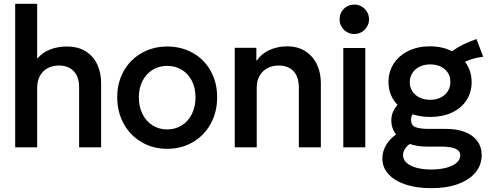

<svg xmlns="http://www.w3.org/2000/svg" viewBox="-20 -772 2566 1006"><path d="M59.6 -752H174.8V-466.8H177.7Q202.1 -497.1 242.4 -512.7Q282.7 -528.3 330.1 -528.3Q390.1 -528.3 430.4 -502.2Q470.7 -476.1 490.2 -432.9Q509.8 -389.6 509.8 -337.9V0H394.5V-312.5Q395 -369.1 366.5 -398.9Q337.9 -428.7 289.1 -428.7Q256.3 -428.7 230.5 -415.3Q204.6 -401.9 189.7 -375.7Q174.8 -349.6 174.8 -312.5V0H59.6Z M594.2 -262.7Q594.2 -339.8 628.7 -400.4Q663.1 -460.9 722.9 -494.6Q782.7 -528.3 856 -528.3Q930.2 -528.3 990 -494.9Q1049.8 -461.4 1083.7 -400.6Q1117.7 -339.8 1117.7 -262.7Q1117.7 -184.1 1083.5 -122.6Q1049.3 -61 989.5 -26.6Q929.7 7.8 856 7.8Q782.7 7.8 722.9 -26.6Q663.1 -61 628.7 -122.8Q594.2 -184.6 594.2 -262.7ZM1004.4 -262.7Q1004.4 -311 985.6 -348.1Q966.8 -385.3 933.1 -406Q899.4 -426.8 856 -426.8Q813.5 -426.8 779.8 -406.2Q746.1 -385.7 726.8 -348.4Q707.5 -311 707.5 -262.7Q707.5 -212.9 726.6 -174.6Q745.6 -136.2 779.5 -115Q813.5 -93.8 856 -93.8Q898.9 -93.8 932.6 -115Q966.3 -136.2 985.4 -174.6Q1004.4 -212.9 1004.4 -262.7Z M1210 -521.5H1323.2V-455.1H1325.7Q1350.1 -490.7 1391.8 -509.8Q1433.6 -528.8 1483.4 -529.3Q1541 -529.3 1581.1 -502.9Q1621.1 -476.6 1641.1 -433.1Q1661.1 -389.6 1661.1 -337.9V0H1545.9V-312.5Q1545.9 -369.1 1518.1 -398.9Q1490.2 -428.7 1440.4 -428.7Q1407.7 -428.7 1381.6 -415Q1355.5 -401.4 1340.3 -375.2Q1325.2 -349.1 1325.2 -312.5V0H1210Z M1778.8 -520.5H1894V0H1778.8ZM1759.3 -670.9Q1759.3 -692.4 1769.5 -710Q1779.8 -727.5 1797.4 -737.8Q1814.9 -748 1836.4 -748Q1857.4 -748 1875 -737.8Q1892.6 -727.5 1903.1 -710Q1913.6 -692.4 1913.6 -670.9Q1913.6 -649.9 1903.1 -632.3Q1892.6 -614.7 1875 -604.2Q1857.4 -593.8 1836.4 -593.8Q1814.9 -593.8 1797.4 -604.2Q1779.8 -614.7 1769.5 -632.3Q1759.3 -649.9 1759.3 -670.9Z M1983.4 58.6Q1983.4 21.5 2002.9 -11.7Q2022.5 -44.9 2055.2 -67.4Q2030.3 -100.1 2030.3 -140.6Q2030.3 -187 2063 -222.2Q2040 -245.6 2027.8 -276.1Q2015.6 -306.6 2015.6 -342.8Q2015.6 -397 2043.5 -439.5Q2071.3 -481.9 2120.6 -505.6Q2169.9 -529.3 2232.4 -529.3Q2297.9 -529.3 2348.6 -503.4Q2377 -523.9 2406.7 -538.6Q2436.5 -553.2 2476.6 -567.4L2511.7 -474.6Q2480.5 -470.7 2459.7 -464.6Q2439 -458.5 2416.5 -448.2Q2451.2 -401.9 2451.2 -341.8Q2451.2 -288.1 2424.1 -246.6Q2397 -205.1 2347.7 -182.1Q2298.3 -159.2 2234.4 -159.2Q2184.6 -159.2 2142.1 -173.3Q2133.8 -162.6 2133.8 -144.5Q2133.8 -114.7 2157.5 -105.7Q2181.2 -96.7 2223.6 -96.7H2317.4Q2373.5 -96.7 2415.5 -80.6Q2457.5 -64.5 2480.7 -33.2Q2503.9 -2 2503.9 42Q2503.4 91.8 2472.2 130.6Q2440.9 169.4 2381.3 191.7Q2321.8 213.9 2239.3 213.9Q2161.6 213.9 2103.8 194.3Q2045.9 174.8 2014.6 139.6Q1983.4 104.5 1983.4 58.6ZM2339.8 -342.8Q2339.8 -371.1 2325.9 -391.8Q2312 -412.6 2288.1 -423.6Q2264.2 -434.6 2234.4 -434.6Q2203.1 -434.6 2178.7 -422.6Q2154.3 -410.6 2140.6 -389.2Q2127 -367.7 2127 -340.8Q2127 -314 2140.9 -293Q2154.8 -272 2179.2 -260.5Q2203.6 -249 2234.4 -249Q2265.1 -249 2289.1 -261Q2313 -272.9 2326.4 -294.2Q2339.8 -315.4 2339.8 -342.8ZM2239.3 116.2Q2284.2 116.2 2318.8 106.9Q2353.5 97.7 2372.6 80.8Q2391.6 64 2391.6 42Q2392.1 -4.9 2288.1 -3.9H2215.8Q2167.5 -3.9 2127.4 -17.6Q2111.8 -7.3 2101.8 8.3Q2091.8 23.9 2091.8 41Q2091.8 63.5 2110.1 80.6Q2128.4 97.7 2161.9 106.9Q2195.3 116.2 2239.3 116.2Z"/></svg>

Font: Reddit Sans Fudge SemiBold
Style: Regular
Weight: 600
Designer: Stephen Hutchings
Foundry: Reddit
Version: Version 1.011